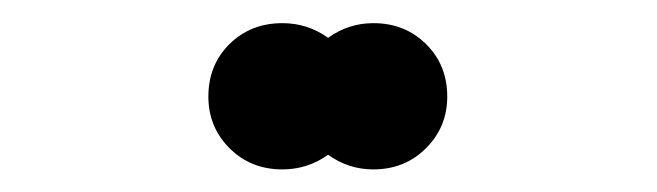

<svg xmlns="http://www.w3.org/2000/svg" viewBox="-20 -946 582 170"><path d="M376 -860.5Q376 -833.5 357.2 -814.8Q338.5 -796 310.5 -796Q288.5 -796 270.5 -809Q252.5 -796 230 -796Q202 -796 183.2 -814.8Q164.5 -833.5 164.5 -860.5Q164.5 -888.5 183.2 -907Q202 -925.5 230 -925.5Q252.5 -925.5 270.5 -912.5Q288.5 -925.5 310.5 -925.5Q338.5 -925.5 357.2 -907Q376 -888.5 376 -860.5Z"/></svg>

Font: Hauora SemiBold
Style: Regular
Weight: 600
Designer: Wayne Shih
Foundry: WCYS
Version: Version 1.001